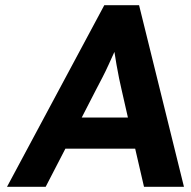

<svg xmlns="http://www.w3.org/2000/svg" viewBox="-20 -720 736 740"><path d="M7 0 382 -700H516L689 0H535L501 -147H232L156 0ZM295 -267H473L448 -377Q444 -393 439 -418Q434 -443 429 -471Q425 -497 421 -520Q410 -496 398.5 -470.5Q387 -445 374.5 -421Q362 -397 350 -374Z"/></svg>

Font: Lexend SemBd
Style: Italic
Weight: 600
Italic angle: -8.13011°
Designer: Bonnie Shaver-Troup, Thomas Jockin
Foundry: Lexend
Version: Version 1.007